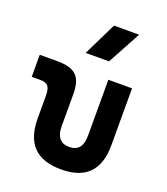

<svg xmlns="http://www.w3.org/2000/svg" viewBox="-146 -897 877 1008"><g transform="rotate(20 293.0 -392.5)"><path d="M312.5 9.8C449.7 9.8 518.1 -59.6 518.1 -200.2V-517.6H385.7V-204.1C385.7 -145.5 361.8 -115.7 312.5 -115.7C263.7 -115.7 238.8 -145.5 238.8 -204.1V-380.9C238.8 -481.4 202.1 -517.6 100.1 -517.6H2.4V-394.5H51.8C91.8 -394.5 106.4 -376.5 106.4 -326.2V-200.2C106.4 -59.6 175.3 9.8 312.5 9.8ZM225.6 -609.4H356L456.5 -794.9H316.4Z"/></g></svg>

Font: Cascadia Code
Style: Bold
Weight: 700
Monospace: yes
Designer: Aaron Bell
Foundry: Saja Typeworks
Version: Version 2404.023